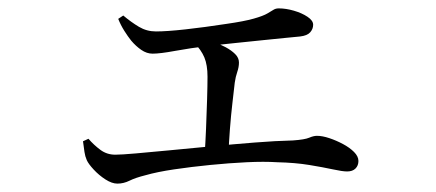

<svg xmlns="http://www.w3.org/2000/svg" viewBox="-20 -478 1040 458"><path d="M260 -40Q247 -40 231.5 -50Q216 -60 203.5 -73.5Q191 -87 187 -96Q183 -105 181.5 -115.5Q180 -126 178 -141L191 -147Q204 -132 219.5 -120.5Q235 -109 255 -109Q269 -109 303.5 -112Q338 -115 385 -119.5Q432 -124 484.5 -129Q537 -134 587.5 -138Q638 -142 679 -143Q707 -145 717.5 -149.5Q728 -154 736 -154Q749 -154 765.5 -148.5Q782 -143 798 -134.5Q814 -126 824.5 -115.5Q835 -105 835 -94Q835 -83 828 -76Q821 -69 808 -69Q797 -69 774 -74Q751 -79 717.5 -84.5Q684 -90 641 -91Q610 -93 568.5 -91Q527 -89 481.5 -84.5Q436 -80 395.5 -74Q355 -68 327 -60Q303 -54 289 -47Q275 -40 260 -40ZM468 -108Q470 -135 471.5 -171Q473 -207 474 -241Q475 -275 475 -295Q475 -323 467.5 -341Q460 -359 443 -376L455 -389Q470 -385 487 -379Q504 -373 518 -365.5Q532 -358 541 -349Q550 -340 550 -329Q550 -318 546 -306.5Q542 -295 540 -281Q538 -263 534.5 -233Q531 -203 528.5 -170.5Q526 -138 525 -110ZM344 -350Q330 -350 317 -359Q304 -368 293 -381Q285 -391 276.5 -404.5Q268 -418 262 -433L274 -441Q293 -425 311.5 -414Q330 -403 352 -403Q378 -403 423 -408Q468 -413 520 -421Q562 -427 585 -433.5Q608 -440 618 -446Q628 -452 633 -455Q638 -458 645 -458Q662 -458 681 -452.5Q700 -447 713.5 -438Q727 -429 727 -419Q727 -409 720 -401Q713 -393 696 -391Q684 -390 660 -387.5Q636 -385 605.5 -382Q575 -379 542.5 -375.5Q510 -372 481 -369Q432 -363 397 -356.5Q362 -350 344 -350Z"/></svg>

Font: Noto Serif TC
Style: Regular
Weight: 400
Designer: Ryoko NISHIZUKA  (kana & ideographs); Frank Grießhammer (Latin, Greek & Cyrillic); Wenlong ZHANG  (bopomofo); Sandoll Co
Foundry: Adobe
Version: Version 2.003-H1;hotconv 1.1.1;makeotfexe 2.6.0